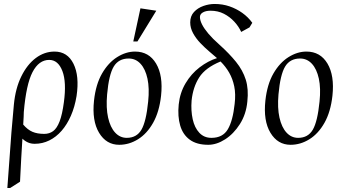

<svg xmlns="http://www.w3.org/2000/svg" viewBox="-20 -720 1740 968"><path d="M17 228Q23 154 27.5 85.5Q32 17 37.5 -51.5Q43 -120 50 -193Q58 -275 87.5 -335Q117 -395 160.5 -427.5Q204 -460 255 -460Q320 -460 350.5 -398.5Q381 -337 366 -236Q357 -181 337.5 -136.5Q318 -92 290.5 -60.5Q263 -29 228.5 -12Q194 5 155 5Q136 5 120.5 -2Q105 -9 93 -21Q90 23 87 78.5Q84 134 81 196L31 228ZM203 -45Q229 -45 248 -59Q267 -73 280.5 -108Q294 -143 302 -204Q316 -306 294.5 -362Q273 -418 228 -418Q176 -418 144 -356.5Q112 -295 100 -155Q100 -137 97 -92Q119 -66 143.5 -55.5Q168 -45 203 -45Z M581 10Q516 10 479.5 -50.5Q443 -111 454 -213Q463 -295 494.5 -349.5Q526 -404 570.5 -432Q615 -460 661 -460Q731 -460 767 -399.5Q803 -339 792 -237Q783 -156 752 -101Q721 -46 676 -18Q631 10 581 10ZM619 -25Q669 -25 693 -66Q717 -107 727 -208Q734 -275 723.5 -323.5Q713 -372 688.5 -398.5Q664 -425 629 -425Q578 -425 553.5 -384.5Q529 -344 520 -244Q514 -176 525 -127Q536 -78 560.5 -51.5Q585 -25 619 -25ZM652 -511 688 -678 768 -666 673 -511Z M1030 10Q972 10 937 -15.5Q902 -41 888.5 -87Q875 -133 881 -193Q887 -252 915.5 -300Q944 -348 986.5 -380.5Q1029 -413 1074 -427Q1058 -441 1035 -460.5Q1012 -480 990 -503Q968 -526 953.5 -552.5Q939 -579 939 -607Q939 -639 958 -659.5Q977 -680 1005.5 -690Q1034 -700 1062 -700Q1102 -700 1137 -688Q1172 -676 1201.5 -655Q1231 -634 1252 -605L1238 -582L1196 -559Q1184 -586 1161.5 -610.5Q1139 -635 1109 -650.5Q1079 -666 1041 -666Q1018 -666 1003 -657.5Q988 -649 988 -634Q988 -618 998.5 -597Q1009 -576 1030.5 -550.5Q1052 -525 1086 -495Q1136 -450 1170 -408Q1204 -366 1219 -318.5Q1234 -271 1227 -208Q1221 -144 1189.5 -94.5Q1158 -45 1115 -17.5Q1072 10 1030 10ZM1046 -25Q1103 -25 1128.5 -68Q1154 -111 1163 -196Q1169 -246 1161 -284.5Q1153 -323 1135.5 -353.5Q1118 -384 1092 -410Q1016 -379 984.5 -330Q953 -281 946 -213Q942 -162 951.5 -119Q961 -76 985 -50.5Q1009 -25 1046 -25Z M1445 10Q1380 10 1343.5 -50.5Q1307 -111 1318 -213Q1327 -295 1358.5 -349.5Q1390 -404 1434.5 -432Q1479 -460 1525 -460Q1595 -460 1631 -399.5Q1667 -339 1656 -237Q1647 -156 1616 -101Q1585 -46 1540 -18Q1495 10 1445 10ZM1483 -25Q1533 -25 1557 -66Q1581 -107 1591 -208Q1598 -275 1587.5 -323.5Q1577 -372 1552.5 -398.5Q1528 -425 1493 -425Q1442 -425 1417.5 -384.5Q1393 -344 1384 -244Q1378 -176 1389 -127Q1400 -78 1424.5 -51.5Q1449 -25 1483 -25Z"/></svg>

Font: Ancizar Serif Light
Style: Italic
Weight: 300
Italic angle: -4°
Designer: Cesar Puertas, Viviana Monsalve, Julian Moncada, Julian Prieto, Jose Castro, Felipe Aragon, Mariel Hernandez, Sara Alarc
Version: Version 8.100